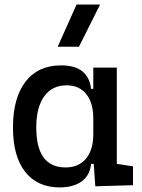

<svg xmlns="http://www.w3.org/2000/svg" viewBox="-20 -815 626 845"><path d="M243.2 9.8Q145 9.8 91.1 -58.3Q37.1 -126.5 37.1 -253.9Q37.1 -384.3 92.5 -455.8Q147.9 -527.3 249 -527.3Q368.7 -527.3 380.9 -423.8H390.6V-517.6H494.1V-93.8L565.4 -83V0L399.4 4.9L392.6 -93.8H380.9Q375.5 -42 338.6 -16.1Q301.8 9.8 243.2 9.8ZM390.6 -224.6V-293Q390.6 -362.3 359.6 -400.9Q328.6 -439.5 273.4 -439.5Q209.5 -439.5 174.6 -391.1Q139.6 -342.8 139.6 -253.9Q139.6 -78.1 268.6 -78.1Q326.2 -78.1 358.4 -116.7Q390.6 -155.3 390.6 -224.6ZM233.9 -609.4 316.9 -794.9H420.4L327.6 -609.4Z"/></svg>

Font: Cascadia Code NF
Style: Regular
Weight: 400
Monospace: yes
Designer: Aaron Bell
Foundry: Saja Typeworks
Version: Version 2404.023; ttfautohint (v1.8.4)